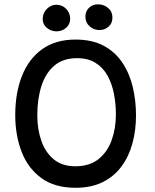

<svg xmlns="http://www.w3.org/2000/svg" viewBox="-20 -843 717 888"><path d="M329.5 25.5Q233 25.5 171.2 -19.5Q109.5 -64.5 80 -140.8Q50.5 -217 50.5 -311.5Q50.5 -413.5 81.8 -492.2Q113 -571 175 -615.5Q237 -660 329.5 -660Q405.5 -660 458.8 -631.8Q512 -603.5 545.2 -554.2Q578.5 -505 593.8 -441.8Q609 -378.5 609 -309Q609 -241.5 592.8 -181Q576.5 -120.5 542.5 -74Q508.5 -27.5 455.5 -1Q402.5 25.5 329.5 25.5ZM328 -74Q394.5 -74 435.8 -107.2Q477 -140.5 496.5 -195Q516 -249.5 516 -313.5Q516 -362.5 507 -409Q498 -455.5 477.5 -492.8Q457 -530 422.2 -552Q387.5 -574 336 -574Q271.5 -574 231 -539.2Q190.5 -504.5 171.5 -444.8Q152.5 -385 152.5 -310Q152.5 -245.5 171.2 -191.8Q190 -138 228.8 -106Q267.5 -74 328 -74ZM440 -704Q413.5 -704 394.2 -721.5Q375 -739 375 -765.5Q375 -791.5 391.8 -807.2Q408.5 -823 433 -823Q460.5 -823 480.2 -806Q500 -789 500 -762Q500 -735 482 -719.5Q464 -704 440 -704ZM241.5 -698Q217 -698 197.2 -713.8Q177.5 -729.5 177.5 -755Q177.5 -783 196.8 -802Q216 -821 241 -821Q267.5 -821 286 -802Q304.5 -783 304.5 -756Q304.5 -730.5 285.5 -714.2Q266.5 -698 241.5 -698Z"/></svg>

Font: Grandstander
Style: Regular
Weight: 400
Designer: Tyler Finck
Foundry: Etcetera Type Co
Version: Version 1.200; ttfautohint (v1.8.3)